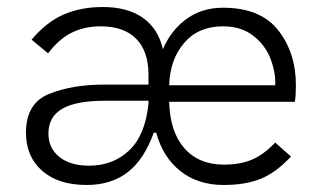

<svg xmlns="http://www.w3.org/2000/svg" viewBox="-20 -520 917 547"><path d="M54 -142Q54 -226 120 -252.5Q186 -279 276 -279H403V-307Q403 -374 368 -409.5Q333 -445 267 -445Q221 -445 184.5 -427Q148 -409 117 -368L70 -407Q112 -457 161 -478.5Q210 -500 273 -500Q344 -500 387.5 -469Q431 -438 444 -380Q468 -435 512 -466.5Q556 -498 615 -498Q722 -498 772.5 -434Q823 -370 823 -277Q823 -247 820 -230H462Q464 -145 505 -98Q546 -51 618 -51Q665 -51 698.5 -65.5Q732 -80 764 -114L809 -74Q766 -28 722.5 -10.5Q679 7 617 7Q544 7 494 -32.5Q444 -72 425 -142H418Q391 -66 344 -29.5Q297 7 227 7Q146 7 100 -33.5Q54 -74 54 -142ZM403 -225V-233H280Q196 -233 157 -210Q118 -187 118 -140Q118 -98 149 -73Q180 -48 234 -48Q302 -48 348 -91.5Q394 -135 403 -225ZM615 -445Q545 -445 504.5 -397.5Q464 -350 462 -277H764Q766 -311 751.5 -350.5Q737 -390 702.5 -417.5Q668 -445 615 -445Z"/></svg>

Font: Hanken Grotesk Light
Style: Regular
Weight: 300
Designer: Alfredo Marco Pradil
Foundry: Hanken Design Co.
Version: Version 3.014